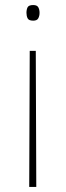

<svg xmlns="http://www.w3.org/2000/svg" viewBox="-20 -556 263 762"><path d="M137 -505Q137 -493 132 -483.5Q127 -474 112 -474Q94 -474 89.5 -483.5Q85 -493 85 -505Q85 -518 89.5 -527Q94 -536 112 -536Q127 -536 132 -527Q137 -518 137 -505ZM98 -354H122L124 186H96Z"/></svg>

Font: Noto Sans Sinhala UI Thin
Style: Regular
Weight: 100
Designer: Jelle Bosma - Monotype Design Team
Foundry: Monotype Imaging Inc.
Version: Version 2.006; ttfautohint (v1.8.4.7-5d5b)